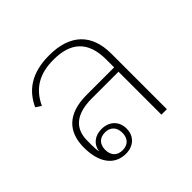

<svg xmlns="http://www.w3.org/2000/svg" viewBox="-141 -704 870 870"><g transform="rotate(-45 294.5 -269.0)"><path d="M206 12C253 12 288 -18 288 -67C288 -116 253 -146 206 -146C163 -146 132 -122 127 -82C124 -95 123 -108 123 -125V-154C123 -235 175 -275 273 -275H444V0H479V-356C479 -481 409 -550 274 -550C160 -550 97 -502 63 -428L89 -411C124 -486 183 -522 274 -522C385 -522 444 -470 444 -353V-303H268C145 -303 90 -242 90 -143C90 -48 131 12 206 12ZM206 -10C170 -10 151 -33 151 -67C151 -101 170 -124 206 -124C242 -124 261 -101 261 -67C261 -33 242 -10 206 -10Z"/></g></svg>

Font: IBM Plex Thai Looped ExtraLight
Style: Regular
Weight: 200
Designer: Mike Abbink, Paul van der Laan, Pieter van Rosmalen, Ben Mitchell, Mark Frömberg
Foundry: Bold Monday
Version: Version 1.0